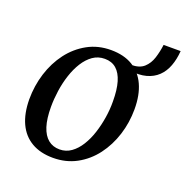

<svg xmlns="http://www.w3.org/2000/svg" viewBox="-123 -781 878 906"><g transform="rotate(20 316.0 -328.0)"><path d="M322.5 -561Q387 -561 431.2 -534.5Q475.5 -508 498.5 -457.8Q521.5 -407.5 521.5 -336Q521.5 -269 501.8 -206.8Q482 -144.5 444.8 -95.2Q407.5 -46 355 -17.5Q302.5 11 237.5 11Q174 11 129.5 -15Q85 -41 62 -90.5Q39 -140 38.5 -210.5Q38.5 -278.5 58.2 -341.5Q78 -404.5 115.2 -453.8Q152.5 -503 205 -532Q257.5 -561 322.5 -561ZM309 -512Q275.5 -512 249.5 -493.8Q223.5 -475.5 204 -444.5Q184.5 -413.5 171.8 -374.5Q159 -335.5 153 -293.5Q147 -251.5 147 -212.5Q147 -153 159.5 -114.2Q172 -75.5 195.8 -56.2Q219.5 -37 253 -37Q285.5 -37 311.2 -55.5Q337 -74 356.2 -105Q375.5 -136 388 -174.8Q400.5 -213.5 407 -255.2Q413.5 -297 413 -336Q413 -394 401.5 -433Q390 -472 367 -492Q344 -512 309 -512ZM546.5 -668.5H632Q629 -626.5 616.2 -592.5Q603.5 -558.5 579.8 -535.8Q556 -513 521 -503.5Q486 -494 439.5 -500.5L434 -527.5Q476.5 -527.5 499 -548Q521.5 -568.5 531.8 -600.8Q542 -633 546.5 -668.5Z"/></g></svg>

Font: Merriweather 36pt
Style: Italic
Weight: 400
Italic angle: -7.8°
Version: Version 2.101